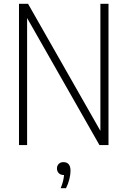

<svg xmlns="http://www.w3.org/2000/svg" viewBox="-20 -760 668 1006"><path d="M79.5 0V-740H127L506 -74.5V-740H548.5V0H501L122 -665.5V0ZM298 226Q306.5 205 310.5 188.2Q314.5 171.5 315.5 157H314Q298 157 288.2 147.5Q278.5 138 278.5 122.5Q278.5 108 287.8 98.8Q297 89.5 312 89.5Q349.5 89.5 349.5 135Q349.5 154 343.5 178.5Q337.5 203 326 226Z"/></svg>

Font: Encode Sans Cnd XLt
Style: Regular
Weight: 200
Width: 3
Designer: Multiple Designers
Foundry: Impallari Type
Version: Version 3.002; ttfautohint (v1.8.3) -l 8 -r 50 -G 200 -x 14 